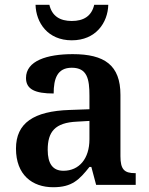

<svg xmlns="http://www.w3.org/2000/svg" viewBox="-20 -775 625 805"><path d="M281 -606C382 -606 432 -680 434 -755H375C364 -707 330 -687 281 -687C232 -687 198 -707 187 -755H129C131 -680 180 -606 281 -606ZM203 10C282 10 312 -21 355 -75H363L383 0H549V-49H546C501 -49 485 -65 485 -120V-377C485 -502 418 -548 285 -548C177 -548 89 -520 89 -448C89 -400 128 -383 205 -383C205 -445 220 -491 281 -491C346 -491 355 -443 355 -374V-317L272 -314C121 -309 47 -259 47 -152C47 -42 115 10 203 10ZM246 -59C201 -59 180 -89 180 -147C180 -222 210 -261 303 -265L355 -268V-191C355 -110 312 -59 246 -59Z"/></svg>

Font: Noto Serif Tamil SemiBold
Style: Italic
Weight: 600
Italic angle: -12°
Designer: Indian Type Foundry, Tom Grace, and the Monotype Design Team
Foundry: Monotype Imaging Inc.
Version: Version 2.003